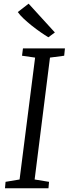

<svg xmlns="http://www.w3.org/2000/svg" viewBox="-20 -1000 365 1020"><path d="M6.5 0 9.5 -34 84 -46.5 166.5 -694 97 -704 102 -743H325L321 -704L245.5 -694L164 -46.5L240.5 -34L237.5 0ZM237 -802Q219 -812.5 195.8 -828.8Q172.5 -845 148.5 -864Q124.5 -883 104.8 -901.8Q85 -920.5 74.5 -936L132 -980.5L271.5 -827.5Z"/></svg>

Font: Merriweather 24pt Light
Style: Italic
Weight: 300
Italic angle: -7.8°
Version: Version 2.101